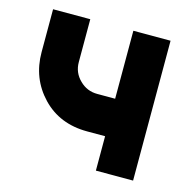

<svg xmlns="http://www.w3.org/2000/svg" viewBox="-81 -581 666 663"><g transform="rotate(15 252.5 -250.0)"><path d="M30 -500V-347Q30 -253 92 -188Q154 -123 253 -123H317V0H450V-500H317V-257H253Q216 -257 190 -283Q163 -309 163 -347V-500Z"/></g></svg>

Font: Unageo
Style: Bold
Weight: 700
Designer: Richard Sepsi
Foundry: Richard Sepsi
Version: Version 2.000